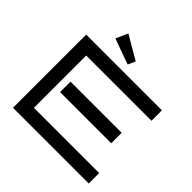

<svg xmlns="http://www.w3.org/2000/svg" viewBox="-225 -1102 1298 1298"><g transform="rotate(45 424.0 -453.5)"><path d="M808 0H84V-700H808V-600H184V-100H808ZM723 -300H234V-400H723ZM280 -907 449 -808 425 -755 242 -821Z"/></g></svg>

Font: Bruno Ace SC
Style: Regular
Weight: 400
Version: Version 1.100; ttfautohint (v1.8.4.7-5d5b);gftools[0.9.27]